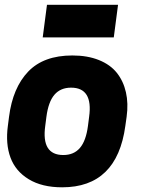

<svg xmlns="http://www.w3.org/2000/svg" viewBox="-20 -777 596 810"><path d="M160.2 -619.1 178.2 -756.8H478L460 -619.1ZM247.1 -123Q291.5 -123 317.1 -152.8Q342.8 -182.6 351.1 -246.1L356 -284.2Q373 -407.2 279.8 -407.2Q235.4 -407.2 209.7 -377.4Q184.1 -347.7 175.8 -284.2L170.9 -246.1Q153.8 -123 247.1 -123ZM242.2 13.2Q157.2 13.2 101.3 -20.8Q45.4 -54.7 24.2 -112.3Q2.9 -169.9 13.2 -246.1L18.1 -284.2Q33.7 -406.7 98.9 -474.9Q164.1 -543 285.2 -543Q349.1 -543 397.2 -523.7Q445.3 -504.4 472.9 -469.7Q500.5 -435.1 511.2 -387.9Q522 -340.8 514.2 -284.2L508.8 -246.1Q473.6 13.2 242.2 13.2Z"/></svg>

Font: Cooper Hewitt
Style: Bold Italic
Weight: 712
Designer: Village Type and Design LLC
Foundry: Cooper Hewitt Smithsonian Design Museum
Version: 1.000